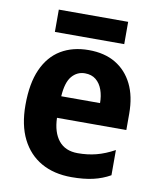

<svg xmlns="http://www.w3.org/2000/svg" viewBox="-82 -773 700 848"><g transform="rotate(10 268.5 -349.5)"><path d="M275 -556Q346 -556 395.5 -526.5Q445 -497 472 -442.5Q499 -388 499 -310V-237H188Q190 -172 219.5 -135.5Q249 -99 305 -99Q349 -99 388 -109Q427 -119 469 -142V-29Q434 -9 392.5 0.5Q351 10 296 10Q217 10 160 -22.5Q103 -55 72 -117Q41 -179 41 -269Q41 -366 69.5 -429.5Q98 -493 150.5 -524.5Q203 -556 275 -556ZM276 -452Q241 -452 217.5 -424.5Q194 -397 190 -334H364Q364 -366 354.5 -393Q345 -420 325.5 -436Q306 -452 276 -452ZM424 -709V-609H113V-709Z"/></g></svg>

Font: Noto Sans Bengali SemiCondensed
Style: Bold
Weight: 700
Width: 4
Designer: Jelle Bosma - Monotype Design Team
Foundry: Monotype Imaging Inc.
Version: Version 2.003